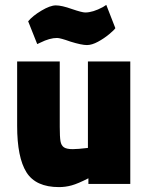

<svg xmlns="http://www.w3.org/2000/svg" viewBox="-20 -751 608 784"><path d="M50 0ZM50 -237V-500H224V-233Q224 -192 227 -174.5Q230 -157 241 -149.5Q252 -142 277 -142Q298 -142 339 -147V-500H512V0H341V-23Q298 -1 272.5 6Q247 13 221 13Q126 13 88 -47.5Q50 -108 50 -237ZM268 -581Q226 -596 213 -596Q183 -596 145 -577L132 -571L95 -664Q113 -686 149 -707.5Q185 -729 208 -729Q232 -729 274 -714Q315 -700 328 -700Q359 -700 400 -722L414 -731L451 -636Q447 -629 426 -611.5Q405 -594 380 -580.5Q355 -567 335 -567Q313 -567 268 -581Z"/></svg>

Font: Cairo Black
Style: Regular
Weight: 900
Designer: Mohamed Gaber, the designers of Titillium
Foundry: Kief Type Foundry
Version: Version 2.009; ttfautohint (v1.5.33-1714) -l 8 -r 50 -G 200 